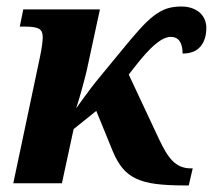

<svg xmlns="http://www.w3.org/2000/svg" viewBox="-20 -565 656 592"><path d="M288.1 -536.1 247.1 -346.2Q244.6 -336.4 241 -322Q237.3 -307.6 232.9 -291.7Q228.5 -275.9 223.9 -260Q219.2 -244.1 214.8 -231Q227.1 -248.5 238.8 -264.2Q248.5 -277.3 258.5 -290.8Q268.6 -304.2 274.9 -312L354 -408.2Q386.7 -448.2 410.4 -474.6Q434.1 -501 454.6 -516.6Q475.1 -532.2 494.6 -538.6Q514.2 -544.9 538.1 -544.9Q558.6 -544.9 573.2 -539.3Q587.9 -533.7 597.4 -524.7Q606.9 -515.6 611.6 -503.7Q616.2 -491.7 616.2 -479Q616.2 -442.9 597.9 -421.4Q579.6 -399.9 543 -399.9Q543 -424.8 533.9 -438Q524.9 -451.2 506.8 -451.2Q492.2 -451.2 476.6 -441.4Q460.9 -431.6 444.6 -415.5Q428.2 -399.4 411.1 -378.4Q394 -357.4 377 -335L470.2 -136.2Q480.5 -114.3 490.7 -97.2Q501 -80.1 512.2 -68.8Q523.4 -57.6 537.1 -51.8Q550.8 -45.9 567.9 -45.9H574.2L562 6.8H548.8Q497.1 6.8 460.9 2.2Q424.8 -2.4 399.4 -14.4Q374 -26.4 357.2 -47.1Q340.3 -67.9 327.1 -100.1L276.9 -223.1L207 -167L170.9 0H21L103 -388.2Q107.4 -408.7 109.6 -425.3Q111.8 -441.9 111.8 -450.2Q111.8 -470.2 99.6 -476.6Q87.4 -482.9 59.1 -482.9H41L51.8 -536.1Z"/></svg>

Font: Droid Serif
Style: Bold Italic
Weight: 700
Italic angle: -12°
Designer: Monotype Design team
Foundry: Monotype Imaging Inc.
Version: Version 1.03